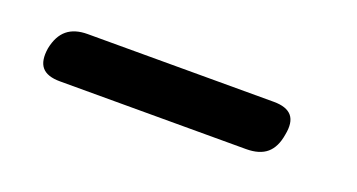

<svg xmlns="http://www.w3.org/2000/svg" viewBox="-24 -504 649 349"><g transform="rotate(20 300.0 -330.0)"><path d="M89 -281Q64 -281 54 -293Q44 -305 48 -330Q53 -355 67.5 -367Q82 -379 107 -379H467Q492 -379 502 -367Q512 -355 507 -330Q503 -305 489 -293Q475 -281 449 -281Z"/></g></svg>

Font: Maple Mono NL Medium
Style: Italic
Weight: 500
Italic angle: -10°
Monospace: yes
Designer: subframe7536
Version: Version 7.000